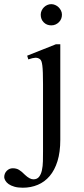

<svg xmlns="http://www.w3.org/2000/svg" viewBox="-97 -669 395 906"><path d="M195.3 -599.6Q195.3 -589.4 191.7 -580.3Q188 -571.3 181.2 -564.5Q174.3 -557.6 165.3 -553.5Q156.2 -549.3 145 -549.3Q123.5 -549.3 109.4 -563.5Q95.2 -577.6 95.2 -599.6Q95.2 -609.9 99.4 -618.9Q103.5 -627.9 110.4 -634.8Q117.2 -641.6 126.2 -645.5Q135.3 -649.4 145 -649.4Q154.3 -649.4 163.3 -645.5Q172.4 -641.6 179.4 -634.8Q186.5 -627.9 190.9 -618.9Q195.3 -609.9 195.3 -599.6ZM187.5 -9.3Q187.5 48.8 174.3 91.3Q161.1 133.8 137.5 161.6Q113.8 189.5 81.3 203.1Q48.8 216.8 10.7 216.8Q-12.7 216.8 -29.3 211.9Q-45.9 207 -56.2 199.7Q-66.4 192.4 -71.5 183.6Q-76.7 174.8 -77.1 167.5Q-77.1 149.4 -65.2 137.2Q-53.2 125 -36.6 125Q-19.5 125 -7.1 132.6Q5.4 140.1 21 156.2Q43.5 177.2 60.5 177.2Q78.1 177.2 87.4 165.3Q96.7 153.3 100.8 134.3Q105 115.2 105.5 92Q106 68.8 106 45.9V-272.5Q106 -304.2 105.2 -325.2Q104.5 -346.2 102.8 -359.6Q101.1 -373 98.4 -379.9Q95.7 -386.7 91.8 -389.6Q82 -397 69.8 -396.5Q57.6 -396 36.6 -388.7L31.2 -406.2L166.5 -460H187.5Z"/></svg>

Font: Doulos SIL Viet
Style: Regular
Weight: 400
Designer: Walt Agee, Victor Gaultney, Peter Martin, Debbi Hosken, Becca Hirsbrunner
Foundry: SIL International
Version: Version 5.000